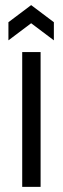

<svg xmlns="http://www.w3.org/2000/svg" viewBox="-20 -732 246 752"><path d="M67 0V-528H139V0ZM13 -574V-645L102 -712L191 -645V-574L102 -641Z"/></svg>

Font: Bricolage Grotesque 10pt Condensed Light
Style: Regular
Weight: 300
Width: 3
Designer: Mathieu Triay
Foundry: Atelier Triay
Version: Version 1.000; ttfautohint (v1.8.4.7-5d5b);gftools[0.9.32]